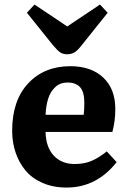

<svg xmlns="http://www.w3.org/2000/svg" viewBox="-20 -822 568 856"><path d="M279.8 -580.1Q260.3 -580.1 247.8 -588.9Q235.4 -597.7 214.8 -622.1L100.1 -765.1L133.8 -801.8L279.8 -704.1L425.8 -801.8L460 -765.1L338.9 -613.8Q323.2 -594.2 309.8 -587.2Q296.4 -580.1 279.8 -580.1ZM276.9 14.2Q216.8 14.2 169.4 -6.6Q122.1 -27.3 93 -62.7Q64 -98.1 49.1 -143.1Q34.2 -188 34.2 -238.8Q34.2 -374 105.7 -450.4Q177.2 -526.9 293.9 -526.9Q386.2 -526.9 440.2 -476.3Q494.1 -425.8 494.1 -335.9Q494.1 -282.2 481 -233.9H183.1Q184.6 -166 219.5 -128.4Q254.4 -90.8 313 -90.8Q356.4 -90.8 388.9 -105Q421.4 -119.1 456.1 -147L500 -99.1Q410.6 14.2 276.9 14.2ZM183.1 -310.1H353Q356 -329.6 356 -362.8Q356 -412.6 336.9 -433.3Q317.9 -454.1 280.8 -454.1Q248.5 -454.1 226.8 -434.1Q205.1 -414.1 195.1 -383.1Q185.1 -352.1 183.1 -310.1Z"/></svg>

Font: Literata Book
Style: Bold
Weight: 700
Designer: Latin by Veronika Burian and Jose Scaglione. Greek by Irene Vlachou. Cyrillic by Vera Evstafieva
Foundry: TypeTogether
Version: Version 2.003;PS 002.003;hotconv 1.0.88;makeotf.lib2.5.64775